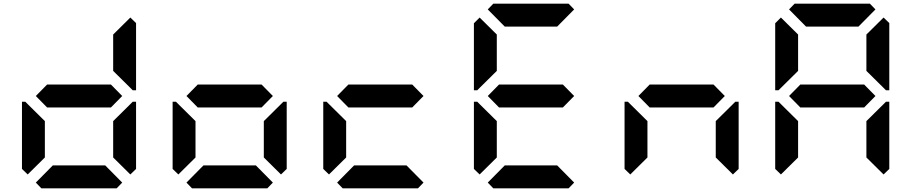

<svg xmlns="http://www.w3.org/2000/svg" viewBox="-20 -1020 4936 1040"><path d="M130 -75 99 -105V-469H117L130 -456L223 -364V-167ZM581 -562 642 -500 581 -438H235L174 -500L235 -562ZM642 -31 612 0H204L174 -31L266 -124H550ZM686 -925 717 -895V-531H699L686 -544L593 -636V-833ZM686 -456 699 -469H717V-105L686 -75L593 -167V-364Z M946 -75 915 -105V-469H933L946 -456L1039 -364V-167ZM1397 -562 1458 -500 1397 -438H1051L990 -500L1051 -562ZM1458 -31 1428 0H1020L990 -31L1082 -124H1366ZM1502 -456 1515 -469H1533V-105L1502 -75L1409 -167V-364Z M1762 -75 1731 -105V-469H1749L1762 -456L1855 -364V-167ZM2213 -562 2274 -500 2213 -438H1867L1806 -500L1867 -562ZM2274 -31 2244 0H1836L1806 -31L1898 -124H2182Z M2578 -75 2547 -105V-469H2565L2578 -456L2671 -364V-167ZM2578 -544 2565 -531H2547V-894L2578 -925L2671 -833V-636ZM3029 -562 3090 -500 3029 -438H2683L2622 -500L2683 -562ZM2622 -969 2652 -1000H3060L3090 -969L2998 -876H2714ZM3090 -31 3060 0H2652L2622 -31L2714 -124H2998Z M3394 -75 3363 -105V-469H3381L3394 -456L3487 -364V-167ZM3845 -562 3906 -500 3845 -438H3499L3438 -500L3499 -562ZM3950 -456 3963 -469H3981V-105L3950 -75L3857 -167V-364Z M4210 -75 4179 -105V-469H4197L4210 -456L4303 -364V-167ZM4210 -544 4197 -531H4179V-894L4210 -925L4303 -833V-636ZM4661 -562 4722 -500 4661 -438H4315L4254 -500L4315 -562ZM4254 -969 4284 -1000H4692L4722 -969L4630 -876H4346ZM4766 -925 4797 -895V-531H4779L4766 -544L4673 -636V-833ZM4766 -456 4779 -469H4797V-105L4766 -75L4673 -167V-364Z"/></svg>

Font: DSEG7 Classic Mini
Style: Bold
Weight: 700
Designer: Keshikan(Twitter:@keshinomi_88pro)
Version: Version 0.46